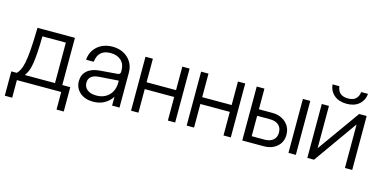

<svg xmlns="http://www.w3.org/2000/svg" viewBox="-80 -1124 3409 1719"><g transform="rotate(15 1624.5 -265.0)"><path d="M144.5 -500H491.5V-62.5H565.5V163H498.5V0H87.5V163H19V-62.5H70Q86 -79 98.5 -103Q111 -127 120.5 -172Q130 -217 136 -295.5Q142 -374 144.5 -500ZM145 -62.5H424V-437.5H207Q205.5 -349.5 201.5 -290Q197.5 -230.5 191.8 -192.2Q186 -154 178.5 -130.8Q171 -107.5 162.5 -92.2Q154 -77 145 -62.5Z M1038.5 -324V0H970V-82.5Q943 -38.5 898 -14Q853 10.5 795 10.5Q720 10.5 672.8 -30.2Q625.5 -71 625.5 -135.5Q625.5 -195 666 -231.5Q706.5 -268 778.5 -274L945 -287.5Q970 -289.5 970 -313V-328Q970 -384.5 934 -418Q898 -451.5 836.5 -451.5Q721.5 -451.5 709.5 -336.5H638.5Q642 -388.5 668.5 -427.8Q695 -467 739 -489Q783 -511 839 -511Q897.5 -511 942.5 -487Q987.5 -463 1013 -420.8Q1038.5 -378.5 1038.5 -324ZM694.5 -139.5Q694.5 -98.5 725 -74.5Q755.5 -50.5 808.5 -50.5Q881.5 -50.5 925.8 -95.5Q970 -140.5 970 -215V-231.5L791 -219Q694.5 -212 694.5 -139.5Z M1145.5 -500H1214V-282H1487V-500H1554.5V0H1487V-218.5H1214V0H1145.5Z M1661 -500H1729.5V-282H2002.5V-500H2070V0H2002.5V-218.5H1729.5V0H1661Z M2604.5 -500H2673V0H2604.5ZM2373 -308.5Q2423.5 -308.5 2462.5 -288.2Q2501.5 -268 2523.5 -232.8Q2545.5 -197.5 2545.5 -152Q2545.5 -83.5 2498 -41.8Q2450.5 0 2374.5 0H2176.5V-500H2248V-308.5ZM2364.5 -59Q2417.5 -59 2446.5 -83.5Q2475.5 -108 2475.5 -153Q2475.5 -198.5 2446.8 -223.2Q2418 -248 2366 -248H2248V-59Z M3156 -694.5Q3150 -633.5 3107 -596.2Q3064 -559 2993 -559Q2921 -559 2877 -596.2Q2833 -633.5 2827 -694.5H2890.5Q2900.5 -608.5 2993 -608.5Q3039 -608.5 3063.5 -630.8Q3088 -653 3093 -694.5ZM2846 -500V-107.5L3126 -500H3195.5V0H3128V-404L2841.5 0H2779.5V-500Z"/></g></svg>

Font: Overused Grotesk Book
Style: Regular
Weight: 375
Version: Version 0.004